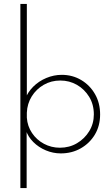

<svg xmlns="http://www.w3.org/2000/svg" viewBox="-20 -776 572 980"><path d="M290 7Q251 7 214 -8.5Q177 -24 150 -51Q123 -78 112 -112L116 -136V184H84V-756H117V-257L108 -269Q121 -305 149.5 -333.5Q178 -362 216.5 -378Q255 -394 295 -394Q350 -394 394.5 -367.5Q439 -341 465 -295.5Q491 -250 491 -192Q491 -134 464.5 -89.5Q438 -45 392.5 -19Q347 7 290 7ZM286 -22Q334 -22 373 -45Q412 -68 435.5 -106.5Q459 -145 459 -192Q459 -243 435 -282Q411 -321 372.5 -343Q334 -365 288 -365Q241 -365 203 -343Q165 -321 142 -284Q119 -247 117 -201V-175Q120 -132 143.5 -97Q167 -62 204.5 -42Q242 -22 286 -22Z"/></svg>

Font: Josefin Sans Thin ExtraLight
Style: Regular
Weight: 250
Version: Version 2.001